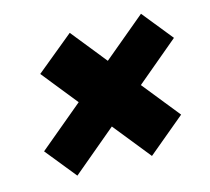

<svg xmlns="http://www.w3.org/2000/svg" viewBox="-79 -691 745 682"><g transform="rotate(-15 293.5 -350.0)"><path d="M231 -599 538 -216 400 -101 92 -485ZM34 -216 493 -599 584 -486 126 -102Z"/></g></svg>

Font: Albert Sans Black
Style: Italic
Weight: 900
Italic angle: -11.25°
Designer: Andreas Rasmussen
Foundry: a.Foundry
Version: Version 1.025